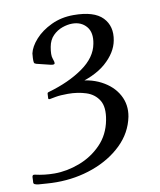

<svg xmlns="http://www.w3.org/2000/svg" viewBox="-101 -541 643 772"><g transform="rotate(-10 220.5 -155.0)"><path d="M68 170Q48 170 29 168.5Q10 167 -6 166Q-14 165 -20 162.5Q-26 160 -25 153Q-25 149 -24.5 144.5Q-24 140 -24 132Q-23 127 -20.5 125.5Q-18 124 -13 125Q26 134 66 134Q117 134 168.5 114.5Q220 95 258 56Q296 17 307 -41Q317 -93 299.5 -121.5Q282 -150 248 -161Q214 -172 174 -172Q143 -172 124 -168.5Q105 -165 100 -164Q93 -163 93 -168L94 -186Q94 -189 95.5 -190.5Q97 -192 101 -193Q185 -217 242.5 -257.5Q300 -298 310 -352Q319 -397 298 -422Q277 -447 240 -447Q221 -447 199.5 -439.5Q178 -432 161 -415Q144 -398 139 -370Q133 -337 138.5 -322.5Q144 -308 143 -302Q142 -296 127 -299L70 -313Q65 -315 63.5 -316Q62 -317 61 -321Q60 -327 60.5 -338.5Q61 -350 62 -357Q68 -384 93.5 -412.5Q119 -441 160 -460.5Q201 -480 251 -480Q335 -480 369.5 -444Q404 -408 393 -351Q384 -303 337.5 -262Q291 -221 202 -200L204 -217Q269 -217 316 -192.5Q363 -168 385 -127.5Q407 -87 398 -39Q385 25 336.5 72Q288 119 217.5 144.5Q147 170 68 170Z"/></g></svg>

Font: Young Serif Light
Style: Italic
Weight: 300
Italic angle: -10.979°
Designer: Bastien Sozeau
Foundry: NBR — Bastien Sozeau
Version: Version 5.001